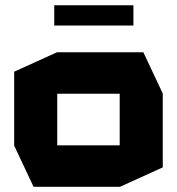

<svg xmlns="http://www.w3.org/2000/svg" viewBox="-20 -720 682 740"><path d="M200.6 -358.7V-518.5H532.5L607.3 -359.7V-358.7ZM109.4 0 34.6 -158.8V-159.8H441.3V0ZM34.6 -159.8V-443.7L199.6 -518.5H200.6V-159.8ZM441.3 0V-358.7H607.3V-74.9L442.3 0ZM189.1 -621.5V-699.8H494.2V-621.5Z"/></svg>

Font: Foldit Thin
Style: Regular
Weight: 100
Designer: Sophia Tai
Foundry: Sophia Tai
Version: Version 1.003